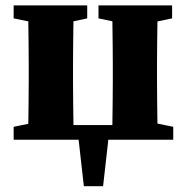

<svg xmlns="http://www.w3.org/2000/svg" viewBox="-20 -503 673 691"><path d="M80.4 0Q81.4 -23.1 81.9 -60.2Q82.4 -97.4 82.9 -138Q83.4 -178.7 83.4 -210V-273.5Q83.4 -304.8 82.9 -345.4Q82.4 -386.1 81.9 -423.8Q81.4 -461.4 80.4 -483.5H245.8Q244.8 -461.4 244.3 -423.8Q243.8 -386.1 243.3 -345.4Q242.8 -304.8 242.8 -273.5V-210Q242.8 -178.7 243.3 -138Q243.8 -97.4 244.3 -60.2Q244.8 -23.1 245.8 0ZM383 0Q384 -23.1 384.5 -60.2Q385 -97.4 385.5 -138Q386 -178.7 386 -210V-273.5Q386 -304.8 385.5 -345.4Q385 -386.1 384.5 -423.8Q384 -461.4 383 -483.5H548.1Q547.1 -461.4 546.6 -423.8Q546.1 -386.1 545.6 -345.4Q545.1 -304.8 545.1 -273.5V-210Q545.1 -178.7 545.6 -138Q546.1 -97.4 546.6 -60.2Q547.1 -23.1 548.1 0ZM29.1 -436.9V-483.5H293.9V-436.9L201.3 -416.9H126.6ZM334.5 -436.9V-483.5H599.4V-436.9L503.9 -416.9H429.2ZM29.1 0V-46.6L126.6 -66.6H163V0ZM469.6 0V-66.6H505.9L603.5 -46.6V0ZM163 0V-52.9H471V0ZM281.8 167.1 258.1 -42.9H374.7L351 167.1Z"/></svg>

Font: Source Serif 4 Variable
Style: Regular
Weight: 400
Designer: Frank Grießhammer
Foundry: Adobe
Version: Version 4.005;hotconv 1.1.0;makeotfexe 2.6.0